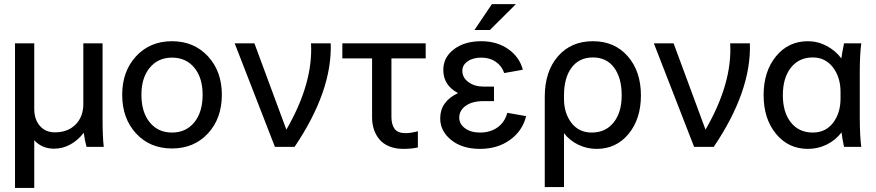

<svg xmlns="http://www.w3.org/2000/svg" viewBox="-20 -716 4269 936"><path d="M53.2 200.2V-504.9H147V-185.1Q147 -133.3 174.6 -102.1Q202.1 -70.8 248 -70.8Q310.1 -70.8 348.1 -108.6Q386.2 -146.5 386.2 -209V-504.9H480V-145Q480 -45.9 485.8 0H401.9Q393.6 -28.8 388.2 -68.8Q360.8 -32.7 323.5 -12Q286.1 8.8 243.2 8.8Q185.1 8.8 147 -32.2V200.2Z M1061.5 -253.9Q1061.5 -138.7 993.7 -65.4Q925.8 7.8 818.4 7.8Q710.9 7.8 643.3 -65.4Q575.7 -138.7 575.7 -253.9Q575.7 -368.7 643.6 -441.9Q711.4 -515.1 818.4 -515.1Q925.3 -515.1 993.4 -441.9Q1061.5 -368.7 1061.5 -253.9ZM669.4 -253.9Q669.4 -169.4 710 -119.6Q750.5 -69.8 818.4 -69.8Q886.7 -69.8 927.2 -119.6Q967.8 -169.4 967.8 -253.9Q967.8 -336.9 927.2 -386Q886.7 -435.1 818.4 -435.1Q751 -435.1 710.2 -386Q669.4 -336.9 669.4 -253.9Z M1320.3 0 1124 -504.9H1220.2L1376 -84Q1507.3 -311 1496.1 -504.9H1592.3Q1600.1 -272.5 1416 0Z M1793.9 -143.1V-431.2H1648.9V-504.9H2055.2V-431.2H1888.2V-146Q1888.2 -109.9 1903.3 -88.4Q1918.5 -66.9 1957 -66.9Q1981.9 -66.9 2017.1 -76.2V2.9Q1984.9 9.8 1946.3 9.8Q1907.2 9.8 1877.2 -2.7Q1847.2 -15.1 1829.3 -36.9Q1811.5 -58.6 1802.7 -85.4Q1793.9 -112.3 1793.9 -143.1Z M2388.2 -223.1H2336.9Q2283.2 -223.1 2251 -200.7Q2218.8 -178.2 2218.8 -142.1Q2218.8 -111.3 2247.1 -90.6Q2275.4 -69.8 2319.8 -69.8Q2370.6 -69.8 2405.8 -95.2Q2440.9 -120.6 2453.1 -166L2544.9 -149.9Q2527.3 -78.1 2466.6 -34.2Q2405.8 9.8 2319.8 9.8Q2233.4 9.8 2179.7 -33.4Q2126 -76.7 2126 -139.2Q2126 -221.2 2212.9 -262.2Q2141.1 -299.8 2141.1 -375Q2141.1 -436.5 2192.9 -475.8Q2244.6 -515.1 2326.2 -515.1Q2402.8 -515.1 2457.8 -476.6Q2512.7 -438 2528.8 -376L2438 -359.9Q2426.3 -394.5 2397 -414.8Q2367.7 -435.1 2326.2 -435.1Q2285.6 -435.1 2259.8 -417Q2233.9 -398.9 2233.9 -371.1Q2233.9 -337.4 2263.7 -315.7Q2293.5 -293.9 2336.9 -293.9H2388.2ZM2377.9 -695.8H2495.1L2368.2 -569.8H2293Z M2729.5 -251V-233.9Q2729.5 -164.1 2765.9 -116.9Q2802.2 -69.8 2864.7 -69.8Q2932.1 -69.8 2971.4 -118.9Q3010.7 -168 3010.7 -251Q3010.7 -336.9 2973.6 -386.5Q2936.5 -436 2870.6 -436Q2803.7 -436 2766.6 -386.5Q2729.5 -336.9 2729.5 -251ZM2870.6 -515.1Q2976.1 -515.1 3040.3 -441.7Q3104.5 -368.2 3104.5 -251Q3104.5 -136.2 3044.2 -63.2Q2983.9 9.8 2888.7 9.8Q2841.3 9.8 2798.8 -10.7Q2756.3 -31.2 2729.5 -66.9V195.8H2635.7V-244.1Q2635.7 -367.2 2699.7 -441.2Q2763.7 -515.1 2870.6 -515.1Z M3363.8 0 3167.5 -504.9H3263.7L3419.4 -84Q3550.8 -311 3539.6 -504.9H3635.7Q3643.6 -272.5 3459.5 0Z M3702.6 -252Q3702.6 -367.7 3762.9 -441.4Q3823.2 -515.1 3918.5 -515.1Q3966.8 -515.1 4010.3 -491.9Q4053.7 -468.8 4081.5 -431.2Q4084.5 -454.6 4094.7 -504.9H4178.7Q4171.4 -452.1 4171.4 -359.9V-145Q4171.4 -52.7 4178.7 0H4094.7Q4086.4 -37.6 4082.5 -70.8Q4053.7 -32.7 4010.7 -11.5Q3967.8 9.8 3918.5 9.8Q3823.2 9.8 3762.9 -63.7Q3702.6 -137.2 3702.6 -252ZM4077.6 -235.8V-268.1Q4077.6 -339.4 4040.5 -387.7Q4003.4 -436 3942.4 -436Q3875 -436 3835.7 -386.2Q3796.4 -336.4 3796.4 -252Q3796.4 -168 3835.7 -118.9Q3875 -69.8 3942.4 -69.8Q4004.9 -69.8 4041.3 -117.4Q4077.6 -165 4077.6 -235.8Z"/></svg>

Font: LT Superior Med
Style: Regular
Weight: 500
Designer: Daniel Lyons
Foundry: LyonsType
Version: Version 1.000